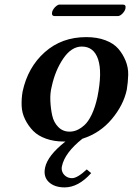

<svg xmlns="http://www.w3.org/2000/svg" viewBox="-20 -605 577 834"><path d="M491.7 -535.2H217.8Q202.6 -535.2 206.5 -553.2Q208 -559.1 212.9 -566.4Q217.8 -573.7 225.1 -579.3Q232.4 -585 238.3 -585H514.2Q528.3 -585 524.9 -567.9Q522.5 -557.1 512 -546.1Q501.5 -535.2 491.7 -535.2ZM376 147Q320.3 209 260.7 209Q216.8 209 192.1 185.8Q167.5 162.6 175.8 123Q187 70.3 264.2 9.8Q261.7 9.8 256.8 9.8Q214.4 9.8 179.7 -2.7Q145 -15.1 124 -36.6Q103 -58.1 89.1 -86.2Q75.2 -114.3 74 -145Q72.8 -175.8 78.1 -207Q100.6 -312.5 174.3 -378.2Q248 -443.8 354.5 -443.8Q401.9 -443.8 437.7 -430.2Q473.6 -416.5 493.4 -393.8Q513.2 -371.1 525.4 -341.6Q537.6 -312 536.9 -280Q536.1 -248 530.8 -215.8Q516.6 -148.4 465.3 -87.4Q414.1 -26.4 337.9 -2.4Q261.2 58.6 249 117.2Q246.1 130.4 251 142.1Q255.9 153.8 267.1 161.4Q278.3 168.9 293 168.9Q315.9 168.9 356.9 130.9ZM335.4 -402.8Q290.5 -402.8 255.1 -351.1Q219.7 -299.3 204.6 -229Q197.3 -201.2 198.7 -167.2Q200.2 -133.3 206.8 -103.3Q213.4 -73.2 233.2 -53.2Q252.9 -33.2 282.2 -33.2Q297.9 -33.2 313 -39.3Q328.1 -45.4 345.7 -60.5Q363.3 -75.7 378.4 -107.4Q393.6 -139.2 403.3 -184.1Q424.8 -291.5 406.2 -347.2Q387.7 -402.8 335.4 -402.8Z"/></svg>

Font: Linux Libertine Slanted
Style: Semibold Slanted
Weight: 600
Designer: Philipp H. Poll
Foundry: Philipp H. Poll
Version: Version 5.1.1